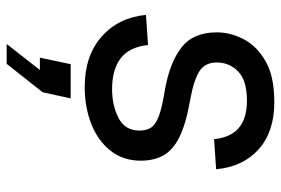

<svg xmlns="http://www.w3.org/2000/svg" viewBox="-150 -432 822 561"><g transform="rotate(90 260.5 -151.0)"><path d="M234 12Q143 12 87 -37Q31 -86 23 -167L111 -173Q117 -118 150 -93Q183 -68 240 -68Q288 -68 324.5 -87Q361 -106 361 -148Q361 -168 352.5 -181.5Q344 -195 319 -204.5Q294 -214 244 -222Q163 -236 118.5 -270.5Q74 -305 74 -374Q74 -413 93.5 -451.5Q113 -490 157.5 -516Q202 -542 278 -542Q365 -542 416 -496Q467 -450 474 -372L386 -366Q377 -462 274 -462Q214 -462 188 -436Q162 -410 162 -374Q162 -340 187 -323.5Q212 -307 272 -296Q341 -284 379.5 -265Q418 -246 433.5 -218Q449 -190 449 -152Q449 -100 419.5 -63Q390 -26 341 -7Q292 12 234 12ZM108 240 184 143H148L167 53H267L249 135L166 240Z"/></g></svg>

Font: Geist Regular
Style: Italic
Weight: 400
Italic angle: -12°
Designer: Basement.studio, Andrés Briganti, Mateo Zaragoza
Foundry: Basement.studio, Vercel, Andrés Briganti, Guido Ferreyra, Mateo Zaragoza
Version: Version 1.500; ttfautohint (v1.8.4.7-5d5b)